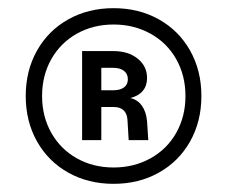

<svg xmlns="http://www.w3.org/2000/svg" viewBox="-20 -736 557 470"><path d="M43 -501Q43 -563 70.5 -612Q98 -661 147 -688.5Q196 -716 258 -716Q320 -716 369 -688.5Q418 -661 445.5 -612Q473 -563 473 -501Q473 -439 445.5 -390Q418 -341 369 -313.5Q320 -286 258 -286Q196 -286 147 -313.5Q98 -341 70.5 -390Q43 -439 43 -501ZM258 -326Q308 -326 348.5 -348.5Q389 -371 411.5 -411Q434 -451 434 -501Q434 -551 411.5 -591Q389 -631 348.5 -653.5Q308 -676 258 -676Q208 -676 168 -653.5Q128 -631 105.5 -591Q83 -551 83 -501Q83 -451 105.5 -411Q128 -371 168 -348.5Q208 -326 258 -326ZM340 -545Q340 -526 329.5 -513.5Q319 -501 299 -496Q317 -492 327.5 -477Q338 -462 340 -439L343 -393H295L292 -443Q291 -458 282.5 -466Q274 -474 259 -474H228V-393H181V-611H257Q294 -611 317 -592.5Q340 -574 340 -545ZM293 -542Q293 -555 283.5 -562.5Q274 -570 257 -570H228V-515H257Q274 -515 283.5 -522Q293 -529 293 -542Z"/></svg>

Font: MedMera Sans Semibold
Style: Regular
Weight: 600
Designer: Kasper Nordkvist
Foundry: UNCUT.wtf
Version: Version 1.300